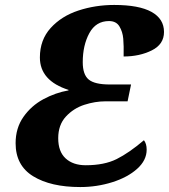

<svg xmlns="http://www.w3.org/2000/svg" viewBox="-20 -744 682 775"><path d="M43 -166Q43 -227 74.5 -272Q106 -317 155 -343.5Q204 -370 256 -379L257 -381Q141 -418 141 -512Q141 -583 184.5 -631Q228 -679 296.5 -701.5Q365 -724 441 -724Q541 -724 591.5 -696Q642 -668 642 -615Q642 -565 592.5 -540.5Q543 -516 479 -516Q480 -560 477.5 -588Q475 -616 462 -637.5Q449 -659 420 -659Q367 -659 340.5 -610Q314 -561 314 -493Q314 -443 338 -423Q362 -403 423 -403H509L495 -335H405Q364 -335 320.5 -321Q277 -307 246 -273.5Q215 -240 215 -186Q215 -132 245 -104.5Q275 -77 326 -77Q401 -77 451 -102Q501 -127 561 -178Q572 -164 572 -140Q572 -97 533.5 -62.5Q495 -28 433 -8.5Q371 11 304 11Q185 11 114 -32.5Q43 -76 43 -166Z"/></svg>

Font: Noto Serif NarrowBlack
Style: Italic
Weight: 900
Width: 4
Italic angle: -12°
Designer: Monotype Design Team
Foundry: Monotype Imaging Inc.
Version: Version 1.001